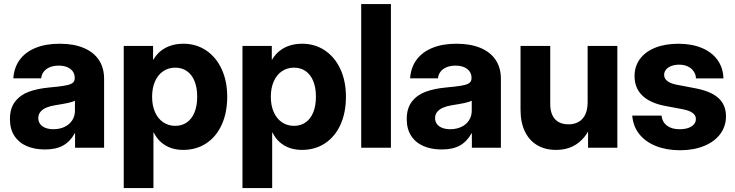

<svg xmlns="http://www.w3.org/2000/svg" viewBox="-20 -748 3720 972"><path d="M30.3 -144.9Q30.3 -200.1 56.6 -233.9Q83 -267.8 126.6 -283.7Q170.2 -299.6 231.2 -305.3Q255.4 -307.6 272.5 -309.5Q306.3 -313.5 323.9 -317.9Q341.5 -322.4 349.9 -330.2Q358.2 -338 358.2 -351.8V-354.9Q358.2 -372.9 348.3 -386.6Q338.5 -400.3 320.2 -408.1Q302 -415.8 277.3 -415.8Q251.9 -415.8 232.4 -407.8Q212.9 -399.8 201.5 -385.2Q190.1 -370.6 188.5 -351.4H47.5Q50.9 -405.3 79.4 -444.7Q108 -484.1 159.4 -505.3Q210.8 -526.6 282 -526.6Q353.3 -526.6 403.8 -505.3Q454.3 -484.1 480.7 -444.3Q507 -404.5 507 -349V0H360V-72.7H358Q336 -32.1 300 -11.7Q264.1 8.7 207.6 8.7Q155.1 8.7 115.1 -8.5Q75.2 -25.8 52.7 -60.4Q30.3 -94.9 30.3 -144.9ZM359.4 -187.7V-238.1Q347.3 -231.7 322.6 -226.5Q297.9 -221.3 259 -215.2Q233.7 -211.2 214.8 -203.2Q195.9 -195.1 184.9 -182Q173.8 -168.8 173.8 -150Q173.8 -132.8 183.3 -120.2Q192.7 -107.5 210 -100.7Q227.3 -93.9 250.4 -93.9Q282.6 -93.9 307.5 -106Q332.3 -118 345.8 -139.2Q359.4 -160.4 359.4 -187.7Z M606.4 -515.6H754.9V-446.5H756.7Q772.3 -473 795 -490.9Q817.8 -508.7 846.3 -517.6Q874.8 -526.6 908.4 -526.6Q973.3 -526.6 1023.8 -492.6Q1074.3 -458.6 1102.3 -397.8Q1130.3 -336.9 1130.3 -258.4Q1130.3 -178 1102.7 -117.1Q1075.2 -56.2 1024.6 -22.6Q973.9 10.9 907.2 10.9Q873.2 10.9 844.9 0.9Q816.6 -9.2 794.6 -28.7Q772.7 -48.2 758.4 -77H756.8V204.1H606.4ZM978.3 -258.4Q978.3 -304.6 964.7 -337.6Q951.2 -370.7 926.1 -388.1Q901.1 -405.5 867.3 -405.5Q832.5 -405.5 805.9 -387.3Q779.3 -369 764.6 -335.7Q750 -302.4 750 -258.4Q750 -214.1 764.6 -180.7Q779.3 -147.4 805.9 -129.2Q832.5 -110.9 867.3 -110.9Q901.3 -110.9 926.2 -128.5Q951.2 -146 964.7 -179.1Q978.3 -212.2 978.3 -258.4Z M1207.5 -515.6H1356V-446.5H1357.8Q1373.3 -473 1396.1 -490.9Q1418.8 -508.7 1447.4 -517.6Q1475.9 -526.6 1509.5 -526.6Q1574.4 -526.6 1624.9 -492.6Q1675.4 -458.6 1703.4 -397.8Q1731.3 -336.9 1731.3 -258.4Q1731.3 -178 1703.8 -117.1Q1676.3 -56.2 1625.6 -22.6Q1575 10.9 1508.3 10.9Q1474.3 10.9 1446 0.9Q1417.7 -9.2 1395.7 -28.7Q1373.7 -48.2 1359.5 -77H1357.9V204.1H1207.5ZM1579.4 -258.4Q1579.4 -304.6 1565.8 -337.6Q1552.2 -370.7 1527.2 -388.1Q1502.1 -405.5 1468.4 -405.5Q1433.6 -405.5 1407 -387.3Q1380.4 -369 1365.7 -335.7Q1351.1 -302.4 1351.1 -258.4Q1351.1 -214.1 1365.7 -180.7Q1380.4 -147.4 1407 -129.2Q1433.6 -110.9 1468.4 -110.9Q1502.3 -110.9 1527.3 -128.5Q1552.2 -146 1565.8 -179.1Q1579.4 -212.2 1579.4 -258.4Z M1959 0H1808.6V-727.5H1959Z M2039.1 -144.9Q2039.1 -200.1 2065.4 -233.9Q2091.8 -267.8 2135.4 -283.7Q2179 -299.6 2240 -305.3Q2264.2 -307.6 2281.2 -309.5Q2315.1 -313.5 2332.7 -317.9Q2350.3 -322.4 2358.6 -330.2Q2367 -338 2367 -351.8V-354.9Q2367 -372.9 2357.1 -386.6Q2347.3 -400.3 2329 -408.1Q2310.7 -415.8 2286.1 -415.8Q2260.6 -415.8 2241.2 -407.8Q2221.7 -399.8 2210.3 -385.2Q2198.9 -370.6 2197.3 -351.4H2056.2Q2059.7 -405.3 2088.2 -444.7Q2116.8 -484.1 2168.2 -505.3Q2219.6 -526.6 2290.8 -526.6Q2362.1 -526.6 2412.6 -505.3Q2463.1 -484.1 2489.5 -444.3Q2515.8 -404.5 2515.8 -349V0H2368.8V-72.7H2366.8Q2344.8 -32.1 2308.8 -11.7Q2272.9 8.7 2216.4 8.7Q2163.9 8.7 2123.9 -8.5Q2084 -25.8 2061.5 -60.4Q2039.1 -94.9 2039.1 -144.9ZM2368.2 -187.7V-238.1Q2356.1 -231.7 2331.4 -226.5Q2306.7 -221.3 2267.8 -215.2Q2242.5 -211.2 2223.6 -203.2Q2204.7 -195.1 2193.7 -182Q2182.6 -168.8 2182.6 -150Q2182.6 -132.8 2192 -120.2Q2201.5 -107.5 2218.8 -100.7Q2236.1 -93.9 2259.2 -93.9Q2291.4 -93.9 2316.3 -106Q2341.1 -118 2354.6 -139.2Q2368.2 -160.4 2368.2 -187.7Z M2615.2 -192.4V-515.6H2765.6V-221.1Q2765.6 -187.8 2776.4 -164.9Q2787.1 -142.1 2807.7 -130.3Q2828.3 -118.6 2857.5 -118.6Q2886.9 -118.6 2908.8 -130.7Q2930.7 -142.8 2942.8 -168Q2954.9 -193.2 2954.9 -230.9V-515.6H3105.3V0H2957.1V-135.3H2981.7Q2965.1 -88.5 2939.6 -56.1Q2914.2 -23.7 2878.1 -6.4Q2842.1 10.9 2795.3 10.9Q2740 10.9 2699.6 -13Q2659.1 -36.9 2637.2 -82.6Q2615.2 -128.3 2615.2 -192.4Z M3180.7 -162.8H3328.9Q3332.7 -130.2 3356.4 -112Q3380.2 -93.8 3420.3 -93.8Q3445.8 -93.8 3464.5 -100.3Q3483.1 -106.8 3493 -118.5Q3502.9 -130.1 3502.9 -145.4Q3502.9 -158 3495.3 -167.6Q3487.7 -177.2 3473.1 -184.1Q3458.6 -190.9 3437.3 -194.8L3346.1 -212Q3270.6 -226.5 3231.5 -264.6Q3192.4 -302.6 3192.4 -362.6Q3192.4 -411.9 3219.3 -448.9Q3246.2 -485.8 3296.4 -506.2Q3346.7 -526.5 3414.3 -526.5Q3482 -526.5 3533.1 -505.2Q3584.1 -483.9 3612.5 -444.2Q3640.9 -404.6 3642.4 -351.1H3503.3Q3502.8 -370.8 3491.9 -386.7Q3481.1 -402.6 3462.1 -411.6Q3443.2 -420.6 3418.9 -420.6Q3395.5 -420.6 3378.1 -413.8Q3360.7 -406.9 3351.5 -395.3Q3342.2 -383.7 3342.2 -369Q3342.2 -350.4 3358 -338Q3373.7 -325.7 3402.9 -319.6L3502.3 -300.7Q3554.6 -290.4 3588.4 -271.9Q3622.2 -253.3 3638.7 -225.5Q3655.3 -197.7 3655.3 -159.7Q3655.3 -108.4 3626 -69.3Q3596.7 -30.2 3543.9 -8.8Q3491.2 12.6 3422.9 12.6Q3354.8 12.6 3301.5 -8.4Q3248.2 -29.5 3216.6 -68.9Q3185 -108.4 3180.7 -162.8Z"/></svg>

Font: Intratopia Thin
Style: Regular
Weight: 100
Designer: Rasmus Andersson
Foundry: rsms
Version: Version 3.000;Glyphs 3.2.3 (3260)